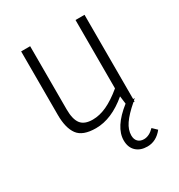

<svg xmlns="http://www.w3.org/2000/svg" viewBox="-178 -640 931 997"><g transform="rotate(-30 287.5 -142.0)"><path d="M508 188Q470 236 417 236Q375 236 350 212.5Q325 189 325 147Q325 68 429 -14L423 -61Q327 20 233 20Q154 20 124.5 -20.5Q95 -61 95 -139V-520H149V-141Q149 -82 170 -54.5Q191 -27 241 -27Q282 -27 325.5 -47Q369 -67 421 -110V-520H475V-15H485L475 -7V0H468Q418 43 395 77Q372 111 372 144Q372 168 385 181Q398 194 420 194Q452 194 482 163Z"/></g></svg>

Font: Martel Sans ExtraLight
Style: Regular
Weight: 275
Designer: Dan Reynolds and Mathieu Réguer
Foundry: Dan Reynolds and Mathieu Réguer
Version: Version 1.002; ttfautohint (v1.1) -l 5 -r 5 -G 72 -x 0 -D la